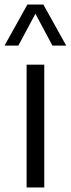

<svg xmlns="http://www.w3.org/2000/svg" viewBox="-48 -828 312 848"><path d="M69.5 0V-542.5H147.5V0ZM244.5 -626.5H183.5L108.5 -767.5L33 -626.5H-28L73 -808H143.5Z"/></svg>

Font: Encode Sans Semi Condensed
Style: Regular
Weight: 400
Width: 4
Designer: Multiple Designers
Foundry: Impallari Type
Version: Version 2.000